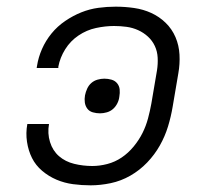

<svg xmlns="http://www.w3.org/2000/svg" viewBox="-20 -548 640 576"><path d="M252 8Q225 8 199 4.5Q173 1 149.5 -9Q126 -19 106.5 -35.5Q87 -52 76 -74Q65 -96 61 -122.5Q57 -149 62 -176H127Q122 -148 130 -122Q138 -96 157 -79.5Q176 -63 202.5 -56.5Q229 -50 257 -50Q279 -50 302 -56Q325 -62 345 -75.5Q365 -89 381 -108.5Q397 -128 407.5 -149Q418 -170 424 -192.5Q430 -215 434 -237L451 -337Q454 -356 453 -375Q452 -394 444.5 -410Q437 -426 424 -438Q411 -450 394.5 -457.5Q378 -465 359.5 -467.5Q341 -470 322 -470Q296 -470 268 -464Q240 -458 215.5 -441.5Q191 -425 175.5 -400Q160 -375 155 -348V-344H90L91 -350Q95 -376 106 -401Q117 -426 134.5 -447.5Q152 -469 175.5 -485Q199 -501 224 -511Q249 -521 275 -524.5Q301 -528 327 -528Q355 -528 382.5 -524Q410 -520 434 -509Q458 -498 477 -479.5Q496 -461 506.5 -436.5Q517 -412 518.5 -384Q520 -356 515 -328L498 -228Q493 -198 484 -168.5Q475 -139 459.5 -111.5Q444 -84 421.5 -60.5Q399 -37 371 -21Q343 -5 312 1.5Q281 8 252 8ZM280 -208Q269 -208 258.5 -211Q248 -214 242 -222Q236 -230 234.5 -240.5Q233 -251 235 -262Q237 -272 241.5 -282Q246 -292 254 -299Q262 -306 272.5 -309Q283 -312 293 -312Q304 -312 314.5 -309Q325 -306 331.5 -298Q338 -290 339 -279.5Q340 -269 338 -258Q337 -248 332 -238Q327 -228 319 -221Q311 -214 300.5 -211Q290 -208 280 -208Z"/></svg>

Font: Iosevka Aile Light
Style: Italic
Weight: 300
Italic angle: -9°
Designer: Belleve Invis
Foundry: Belleve Invis
Version: Version 31.1.0; ttfautohint (v1.8.4)